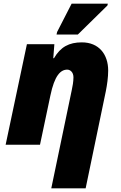

<svg xmlns="http://www.w3.org/2000/svg" viewBox="-20 -796 663 1056"><path d="M291 -606H408L571 -766L573 -776H374L294 -620ZM375 -302 262 240H451L562 -294C569 -329 575 -371 575 -408C575 -496 525 -563 430 -563C360 -563 313 -538 277 -476H273L279 -553H128L11 0H200L257 -270C280 -381 313 -413 350 -413C366 -413 384 -399 384 -371C384 -348 379 -319 375 -302Z"/></svg>

Font: Noto Sans Black
Style: Italic
Weight: 900
Italic angle: -12°
Designer: Monotype Design Team
Foundry: Monotype Imaging Inc.
Version: Version 2.013